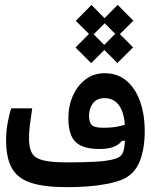

<svg xmlns="http://www.w3.org/2000/svg" viewBox="-20 -775 626 798"><path d="M258.3 2.9Q163.6 2.9 108.2 -15.4Q52.7 -33.7 29.1 -76.4Q5.4 -119.1 5.4 -192.4Q5.4 -230 12.2 -266.4Q19 -302.7 26.9 -324.7H113.8Q106.9 -278.8 103.8 -252Q100.6 -225.1 100.6 -198.7Q100.6 -160.6 112.5 -139.2Q124.5 -117.7 158.4 -108.9Q192.4 -100.1 258.3 -100.1Q314.5 -100.1 369.6 -102.5Q424.8 -105 456.1 -114.3Q473.1 -119.1 482.7 -128.2Q492.2 -137.2 496.1 -159.7Q500 -182.1 500 -226.6Q500 -278.8 488.8 -309.6Q477.5 -340.3 458.5 -353.8Q439.5 -367.2 415 -367.2Q382.3 -367.2 366.2 -345.5Q350.1 -323.7 350.1 -294.9Q350.1 -267.1 361.1 -255.6Q372.1 -244.1 409.2 -244.1Q445.3 -244.1 469.5 -249Q493.7 -253.9 521.5 -263.7L520 -190.4L486.3 -189.5Q475.6 -174.3 453.1 -165Q430.7 -155.8 393.1 -155.8Q324.7 -155.8 294.4 -184.6Q264.2 -213.4 264.2 -284.2Q264.2 -334.5 283 -377Q301.8 -419.4 335.7 -445.1Q369.6 -470.7 414.6 -470.7Q468.8 -470.7 505.9 -439.2Q543 -407.7 562.3 -353.3Q581.5 -298.8 581.5 -230Q581.5 -154.8 559.6 -101.8Q537.6 -48.8 485.8 -27.8Q459 -17.1 422.4 -10.3Q385.7 -3.4 344 -0.2Q302.2 2.9 258.3 2.9ZM360.4 -623.5 294.9 -688.5 360.4 -754.4 425.3 -688.5ZM358.9 -512.7 293.9 -577.6 358.9 -643.1 423.8 -577.6ZM469.2 -624 404.3 -689 469.2 -754.9 534.2 -689ZM467.8 -513.2 402.8 -578.1 467.8 -643.6 533.2 -578.1Z"/></svg>

Font: Cascadia Code
Style: Regular
Weight: 400
Designer: Aaron Bell
Foundry: Saja Typeworks
Version: Version 2404.023